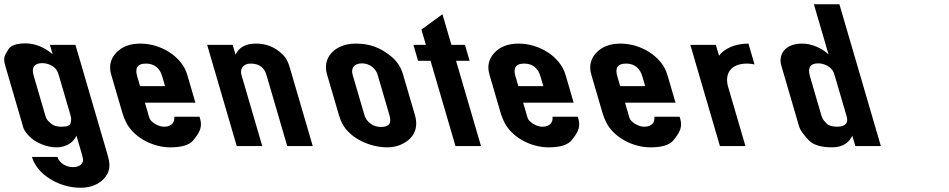

<svg xmlns="http://www.w3.org/2000/svg" viewBox="-64 -687 4461 903"><path d="M56.2 -483C13.7 -483 -13.3 -473.5 -24.8 -454.5C-43.5 -423.7 -50 -414.6 -39.3 -378L37.8 -114C46.7 -83.7 44.3 -77.2 74.9 -45C101.8 -16.6 155.4 6 200.4 6C254.6 6 284.5 -23.5 295.6 -49L321.6 40C325.9 54.7 327.4 65.3 326 72C319.6 90 303.9 99 278.9 99C246.1 99 214.4 79.3 206.1 51H86.1C111.1 136.4 216.3 196 313.5 196C384.5 196 423.3 163.2 440.7 131C454.5 104.6 453 78.9 441.6 40L290.8 -476H170.8L183.6 -432C149.3 -461.1 105 -483 56.2 -483ZM204.9 -353C207.7 -347.7 210.4 -340.3 213.2 -331L266.1 -150C271.1 -132.8 272.1 -127.2 268.2 -108.5C265.8 -96.8 251.7 -91 225.8 -91C204.2 -91 187.8 -95.7 176.7 -105C153.9 -124.3 153 -130.7 147.3 -150L94.4 -331C86.5 -358 86.3 -390 135.9 -390C161.1 -390 192.6 -376.3 204.9 -353Z M706.9 -91C682.4 -91 644.5 -111.7 638.3 -133L617.6 -204H855.1L816.5 -336C791.8 -420.6 693.3 -482 596.3 -482C547.1 -482 509.1 -467.5 482.1 -438.5C455.2 -409.5 447.5 -375.3 459 -336L511.9 -155C516 -141 521.6 -126.8 528.7 -112.5C564.2 -41 653.2 6 737.7 6C791 6 827 -5.2 845.4 -27.5C863.9 -49.8 874.9 -68.3 878.6 -83C882.2 -97.7 881.9 -112.3 877.6 -127L874.4 -138H755.6C758.3 -114.3 746.7 -91 706.9 -91ZM622.5 -388C665 -388 688.7 -362.8 698.5 -329L712.3 -282H594.8L581 -329C571.3 -362.2 577.9 -388 622.5 -388Z M1262.8 -433C1229.1 -465.7 1188.1 -482 1139.8 -482C1092.3 -482 1060.2 -464.7 1043.7 -430L1030.3 -476H910.3L1049.4 0H1169.4L1071.5 -335C1064.3 -359.5 1076.5 -388 1114.7 -388C1153.9 -388 1178.6 -370.3 1189 -335L1286.9 0H1406.9L1298.7 -370C1293.5 -387.8 1284.5 -413.8 1262.8 -433Z M1474.3 -336 1529.9 -146C1534 -132 1539 -119.2 1544.9 -107.5C1580.3 -37.6 1674.1 6 1758.1 6C1783.9 6 1807.7 0.5 1829.5 -10.5C1879.7 -35.9 1906.3 -81.1 1887.4 -146L1831.8 -336C1821.5 -371.3 1802.7 -400 1775.4 -422C1725.6 -462.2 1677.5 -482 1609.1 -482C1581.6 -482 1557.4 -477.2 1536.5 -467.5C1484.1 -443.3 1456.9 -395.5 1474.3 -336ZM1638.8 -389C1673 -389 1703.1 -365.9 1711.8 -336L1766.8 -148C1775.6 -117.7 1777.2 -90 1726.2 -90C1689.3 -90 1659.2 -114.1 1649.9 -146L1594.3 -336C1586.5 -362.6 1597.9 -389 1638.8 -389Z M2078.2 0H2198.2L2080.9 -401H2144.7L2122.8 -476H2059L2016.9 -620L1918 -548L1939 -476H1880.3L1902.2 -401H1960.9Z M2485.9 -91C2461.4 -91 2423.5 -111.7 2417.3 -133L2396.6 -204H2634.1L2595.5 -336C2570.8 -420.6 2472.3 -482 2375.3 -482C2326.1 -482 2288.1 -467.5 2261.1 -438.5C2234.2 -409.5 2226.5 -375.3 2238 -336L2290.9 -155C2295 -141 2300.6 -126.8 2307.7 -112.5C2343.2 -41 2432.2 6 2516.7 6C2570 6 2606 -5.2 2624.4 -27.5C2642.9 -49.8 2653.9 -68.3 2657.6 -83C2661.2 -97.7 2660.9 -112.3 2656.6 -127L2653.4 -138H2534.6C2537.3 -114.3 2525.7 -91 2485.9 -91ZM2401.5 -388C2444 -388 2467.7 -362.8 2477.5 -329L2491.3 -282H2373.8L2360 -329C2350.3 -362.2 2356.9 -388 2401.5 -388Z M2964.9 -91C2940.4 -91 2902.5 -111.7 2896.3 -133L2875.6 -204H3113.1L3074.5 -336C3049.8 -420.6 2951.3 -482 2854.3 -482C2805.1 -482 2767.1 -467.5 2740.1 -438.5C2713.2 -409.5 2705.5 -375.3 2717 -336L2769.9 -155C2774 -141 2779.6 -126.8 2786.7 -112.5C2822.2 -41 2911.2 6 2995.7 6C3049 6 3085 -5.2 3103.4 -27.5C3121.9 -49.8 3132.9 -68.3 3136.6 -83C3140.2 -97.7 3139.9 -112.3 3135.6 -127L3132.4 -138H3013.6C3016.3 -114.3 3004.7 -91 2964.9 -91ZM2880.5 -388C2923 -388 2946.7 -362.8 2956.5 -329L2970.3 -282H2852.8L2839 -329C2829.3 -362.2 2835.9 -388 2880.5 -388Z M3484.6 -384 3456 -482C3389.2 -482 3339.4 -455.4 3317.7 -425L3302.7 -476H3182.7L3321.9 0H3441.9L3360.3 -279C3344.6 -332.7 3365.5 -388 3449.7 -388C3461.2 -388 3473.7 -386.3 3484.6 -384Z M3707.9 -482C3628 -482 3595.6 -430 3610.5 -379L3685.6 -122C3696.8 -83.8 3694.6 -77.8 3737.6 -29.5C3758.7 -5.8 3796.4 6 3850.5 6C3905.8 6 3933.1 -23.1 3944.4 -49L3958.8 0H4078.8L3883.8 -667H3763.8L3832.8 -431C3802 -460.2 3754.5 -482 3707.9 -482ZM3857.4 -344.5C3859.9 -337.5 3862.1 -330.7 3864 -324L3918.1 -139C3925.5 -113.9 3917.7 -91 3873.4 -91C3850.1 -91 3833.1 -96.3 3822.5 -107C3802.2 -127.4 3801 -137.6 3796.5 -153L3746.5 -324C3737.6 -354.7 3734.4 -389 3785 -389C3813.3 -389 3847.8 -371.8 3857.4 -344.5Z"/></svg>

Font: Din Kursivschrift
Style: BreitLeft
Weight: 400
Version: Version 1.089